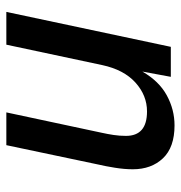

<svg xmlns="http://www.w3.org/2000/svg" viewBox="-2 -582 584 621"><g transform="rotate(90 290.5 -272.0)"><path d="M19 0 132 -532H229L212 -440Q243 -494 289 -519Q335 -544 386 -544Q457 -544 492.5 -506.5Q528 -469 528 -409Q528 -382 523 -351Q518 -320 513 -299L450 0H344L410 -309Q414 -327 417 -346.5Q420 -366 420 -387Q420 -455 341 -455Q289 -455 247.5 -417.5Q206 -380 191 -310L125 0Z"/></g></svg>

Font: Geist Medium
Style: Italic
Weight: 500
Italic angle: -12°
Designer: Basement.studio, Andrés Briganti, Mateo Zaragoza
Foundry: Basement.studio, Vercel, Andrés Briganti, Guido Ferreyra, Mateo Zaragoza
Version: Version 1.500; ttfautohint (v1.8.4.7-5d5b)